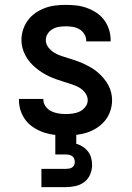

<svg xmlns="http://www.w3.org/2000/svg" viewBox="-20 -548 540 788"><path d="M249 8Q227 8 204.5 5.5Q182 3 161 -4Q140 -11 120.5 -23Q101 -35 87 -52.5Q73 -70 65.5 -91.5Q58 -113 58 -135V-142H158V-139Q158 -124 167.5 -111Q177 -98 190.5 -91.5Q204 -85 219 -82.5Q234 -80 249 -80Q264 -80 279 -82Q294 -84 307.5 -90.5Q321 -97 330.5 -109.5Q340 -122 340 -137Q340 -153 329.5 -167Q319 -181 304.5 -189Q290 -197 274.5 -202Q259 -207 243 -212Q227 -217 211.5 -222.5Q196 -228 181 -235Q166 -242 152 -251Q138 -260 125.5 -270.5Q113 -281 102.5 -293.5Q92 -306 84 -321Q76 -336 72 -352Q68 -368 68 -384Q68 -406 75 -427Q82 -448 95 -465.5Q108 -483 126.5 -495.5Q145 -508 165.5 -515.5Q186 -523 207.5 -525.5Q229 -528 251 -528Q273 -528 294.5 -525.5Q316 -523 336.5 -515.5Q357 -508 375.5 -496Q394 -484 407 -466.5Q420 -449 427 -428Q434 -407 434 -385V-378H334V-381Q334 -395 326 -408Q318 -421 306 -428Q294 -435 279.5 -437.5Q265 -440 251 -440Q237 -440 223 -438Q209 -436 196.5 -429Q184 -422 176 -410Q168 -398 168 -384Q168 -367 178.5 -353.5Q189 -340 203 -331.5Q217 -323 233 -318Q249 -313 264.5 -308Q280 -303 296 -297.5Q312 -292 326.5 -285Q341 -278 355.5 -269.5Q370 -261 382.5 -250Q395 -239 405.5 -226.5Q416 -214 424 -199.5Q432 -185 436 -169Q440 -153 440 -136Q440 -114 432.5 -92Q425 -70 411 -53Q397 -36 378 -23.5Q359 -11 337.5 -4Q316 3 293.5 5.5Q271 8 249 8ZM150 220V145H250Q257 145 263.5 144Q270 143 275.5 139.5Q281 136 284 130Q287 124 287 117Q287 110 284.5 103.5Q282 97 276.5 93Q271 89 264 87.5Q257 86 250 86H207V-80H293V42Q307 46 319.5 54Q332 62 341 73.5Q350 85 354 99.5Q358 114 358 129Q358 149 350 168Q342 187 326 199Q310 211 290 215.5Q270 220 250 220Z"/></svg>

Font: Iosevka Term Curly Semibold
Style: Regular
Weight: 600
Designer: Belleve Invis
Foundry: Belleve Invis
Version: Version 32.3.0